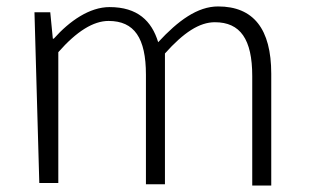

<svg xmlns="http://www.w3.org/2000/svg" viewBox="-20 -558 962 596"><path d="M102 10H161V-396C218 -461 270 -493 317 -493C397 -493 433 -440 433 -326V14H492V-392C550 -457 599 -489 647 -489C726 -489 763 -436 763 -322V18H822V-329C822 -468 767 -538 657 -538C593 -538 533 -494 471 -427C451 -493 407 -536 320 -536C258 -536 196 -493 147 -438H144L136 -520H87Z"/></svg>

Font: GenEiGothic-pro-Light
Style: Regular
Weight: 300
Designer: Ryoko NISHIZUKA (kana & ideographs); Paul D. Hunt (Latin, Greek & Cyrillic); Wenlong ZHANG (bopomofo); Sandoll Communica
Foundry: Adobe Systems Incorporated; o_tamon
Version: Version 1.000.140830